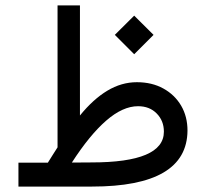

<svg xmlns="http://www.w3.org/2000/svg" viewBox="-20 -687 758 707"><path d="M402.8 -558.6 474.1 -629.4 545.4 -558.6 474.1 -487.3ZM156.2 -87.9Q165 -102.1 174.1 -116.5Q183.1 -130.9 191.9 -144.5V-667H274.4V-261.7Q323.2 -321.8 375.2 -353Q427.2 -384.3 483.9 -384.3Q539.6 -384.3 581.5 -361.1Q623.5 -337.9 647 -297.9Q670.4 -257.8 670.4 -206.1Q668.9 0 318.8 0H47.9V-87.9ZM316.9 -88.9Q583.5 -88.9 583.5 -202.1Q583.5 -242.2 557.1 -269Q530.8 -295.9 488.3 -295.9Q432.1 -295.9 371.1 -242.9Q310.1 -189.9 244.6 -88.4Z"/></svg>

Font: Vazir FD-WOL-UI
Style: Regular-FD-WOL-UI
Weight: 400
Designer: Saber Rastikerdar
Foundry: Saber Rastikerdar
Version: Version 30.1.0